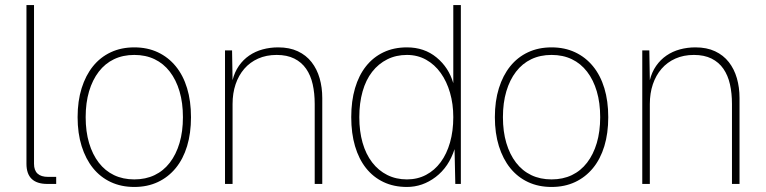

<svg xmlns="http://www.w3.org/2000/svg" viewBox="-20 -730 3040 762"><path d="M168 0Q85 0 85 -80V-710H115V-80Q115 -28 171 -28H203V0Z M513 12Q461 12 419.5 -7.5Q378 -27 349 -63Q320 -99 304 -150Q288 -201 288 -265Q288 -329 304 -380Q320 -431 349 -467Q378 -503 419.5 -522.5Q461 -542 513 -542Q565 -542 606.5 -522.5Q648 -503 677.5 -467Q707 -431 722.5 -380Q738 -329 738 -265Q738 -201 722.5 -150Q707 -99 677.5 -63Q648 -27 606.5 -7.5Q565 12 513 12ZM513 -18Q558 -18 593.5 -35Q629 -52 654 -84.5Q679 -117 692.5 -162.5Q706 -208 706 -265Q706 -322 692.5 -367.5Q679 -413 654 -445.5Q629 -478 593.5 -495Q558 -512 513 -512Q468 -512 432.5 -495Q397 -478 372 -445.5Q347 -413 333.5 -367.5Q320 -322 320 -265Q320 -208 333.5 -162.5Q347 -117 372 -84.5Q397 -52 432.5 -35Q468 -18 513 -18Z M873 0V-530H901L903 -412Q911 -444 928 -468.5Q945 -493 969 -509.5Q993 -526 1022.5 -534Q1052 -542 1084 -542Q1129 -542 1162 -526.5Q1195 -511 1216.5 -483.5Q1238 -456 1248.5 -419.5Q1259 -383 1259 -341V0H1229V-317Q1229 -360 1221 -395.5Q1213 -431 1195 -457Q1177 -483 1148 -497.5Q1119 -512 1078 -512Q1037 -512 1004.5 -497.5Q972 -483 949.5 -457Q927 -431 915 -395.5Q903 -360 903 -317V0Z M1595 12Q1543 12 1502 -7.5Q1461 -27 1432.5 -63Q1404 -99 1389 -150Q1374 -201 1374 -265Q1374 -329 1389 -380Q1404 -431 1432.5 -467Q1461 -503 1502 -522.5Q1543 -542 1595 -542Q1664 -542 1712.5 -502Q1761 -462 1779 -400V-710H1809V0H1787L1784 -138Q1761 -67 1709 -27.5Q1657 12 1595 12ZM1595 -18Q1637 -18 1671 -36Q1705 -54 1729 -86.5Q1753 -119 1766 -164.5Q1779 -210 1779 -265Q1779 -317 1766 -362Q1753 -407 1729 -440.5Q1705 -474 1671 -493Q1637 -512 1595 -512Q1552 -512 1517 -494.5Q1482 -477 1457 -445Q1432 -413 1419 -367Q1406 -321 1406 -265Q1406 -209 1419 -163.5Q1432 -118 1457 -85.5Q1482 -53 1517 -35.5Q1552 -18 1595 -18Z M2169 12Q2117 12 2075.5 -7.5Q2034 -27 2005 -63Q1976 -99 1960 -150Q1944 -201 1944 -265Q1944 -329 1960 -380Q1976 -431 2005 -467Q2034 -503 2075.5 -522.5Q2117 -542 2169 -542Q2221 -542 2262.5 -522.5Q2304 -503 2333.5 -467Q2363 -431 2378.5 -380Q2394 -329 2394 -265Q2394 -201 2378.5 -150Q2363 -99 2333.5 -63Q2304 -27 2262.5 -7.5Q2221 12 2169 12ZM2169 -18Q2214 -18 2249.5 -35Q2285 -52 2310 -84.5Q2335 -117 2348.5 -162.5Q2362 -208 2362 -265Q2362 -322 2348.5 -367.5Q2335 -413 2310 -445.5Q2285 -478 2249.5 -495Q2214 -512 2169 -512Q2124 -512 2088.5 -495Q2053 -478 2028 -445.5Q2003 -413 1989.5 -367.5Q1976 -322 1976 -265Q1976 -208 1989.5 -162.5Q2003 -117 2028 -84.5Q2053 -52 2088.5 -35Q2124 -18 2169 -18Z M2529 0V-530H2557L2559 -412Q2567 -444 2584 -468.5Q2601 -493 2625 -509.5Q2649 -526 2678.5 -534Q2708 -542 2740 -542Q2785 -542 2818 -526.5Q2851 -511 2872.5 -483.5Q2894 -456 2904.5 -419.5Q2915 -383 2915 -341V0H2885V-317Q2885 -360 2877 -395.5Q2869 -431 2851 -457Q2833 -483 2804 -497.5Q2775 -512 2734 -512Q2693 -512 2660.5 -497.5Q2628 -483 2605.5 -457Q2583 -431 2571 -395.5Q2559 -360 2559 -317V0Z"/></svg>

Font: Geist Thin
Style: Regular
Weight: 400
Designer: Basement.studio, Andrés Briganti, Mateo Zaragoza
Foundry: Basement.studio, Vercel, Andrés Briganti, Guido Ferreyra, Mateo Zaragoza
Version: Version 1.401